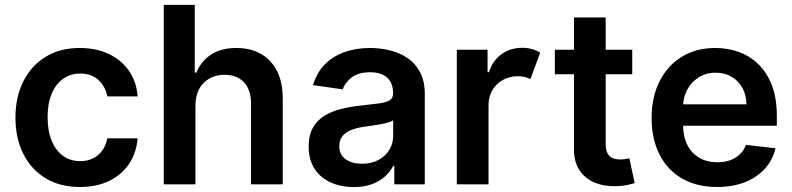

<svg xmlns="http://www.w3.org/2000/svg" viewBox="-20 -747 3210 778"><path d="M304 10.7Q222.3 10.7 163.9 -25.2Q105.5 -61.1 74 -124.5Q42.6 -187.9 42.6 -270.6Q42.6 -353.7 74.6 -417.4Q106.5 -481.2 165 -516.9Q223.4 -552.6 303.3 -552.6Q369.7 -552.6 421 -528.2Q472.3 -503.9 502.8 -459.7Q533.4 -415.5 537.6 -356.5H414.8Q407.3 -396 379.4 -422.4Q351.6 -448.9 305 -448.9Q265.6 -448.9 235.8 -427.7Q206 -406.6 189.5 -367.2Q172.9 -327.8 172.9 -272.7Q172.9 -217 189.3 -177Q205.6 -137.1 235.3 -115.6Q264.9 -94.1 305 -94.1Q333.5 -94.1 356 -104.9Q378.6 -115.8 393.8 -136.4Q409.1 -157 414.8 -186.4H537.6Q533 -128.6 503.6 -84Q474.1 -39.4 423.3 -14.4Q372.5 10.7 304 10.7Z M772 -319.6V0H643.5V-727.3H769.2V-452.8H775.6Q794.7 -498.9 835 -525.7Q875.4 -552.6 937.9 -552.6Q994.7 -552.6 1036.9 -528.8Q1079.2 -505 1102.5 -459.2Q1125.7 -413.4 1125.7 -347.3V0H997.2V-327.4Q997.2 -382.5 968.9 -413.2Q940.7 -443.9 889.9 -443.9Q855.8 -443.9 829 -429.2Q802.2 -414.4 787.1 -386.7Q772 -359 772 -319.6Z M1413.4 11Q1361.5 11 1320.1 -7.6Q1278.8 -26.3 1254.8 -62.9Q1230.8 -99.4 1230.8 -153.1Q1230.8 -199.2 1247.9 -229.4Q1264.9 -259.6 1294.4 -277.7Q1323.9 -295.8 1361 -305.2Q1398.1 -314.6 1437.9 -318.9Q1485.8 -323.9 1515.6 -327.9Q1545.5 -332 1559.1 -340.7Q1572.8 -349.4 1572.8 -367.9V-370Q1572.8 -410.2 1549 -432.2Q1525.2 -454.2 1480.5 -454.2Q1433.2 -454.2 1405.7 -433.6Q1378.2 -413 1368.6 -384.9L1248.6 -402Q1262.8 -451.7 1295.5 -485.3Q1328.1 -518.8 1375.4 -535.7Q1422.6 -552.6 1479.8 -552.6Q1519.2 -552.6 1558.2 -543.3Q1597.3 -534.1 1629.6 -513Q1661.9 -491.8 1681.6 -455.6Q1701.3 -419.4 1701.3 -365.1V0H1577.8V-74.9H1573.5Q1561.8 -52.2 1540.7 -32.5Q1519.5 -12.8 1487.7 -0.9Q1456 11 1413.4 11ZM1446.7 -83.5Q1485.4 -83.5 1513.8 -98.9Q1542.3 -114.3 1557.7 -139.9Q1573.2 -165.5 1573.2 -195.7V-259.9Q1567.1 -255 1552.7 -250.7Q1538.4 -246.4 1520.6 -243.3Q1502.8 -240.1 1485.4 -237.6Q1468 -235.1 1455.3 -233.3Q1426.5 -229.4 1403.8 -220.5Q1381 -211.6 1367.9 -195.8Q1354.8 -180 1354.8 -155.2Q1354.8 -119.7 1380.7 -101.6Q1406.6 -83.5 1446.7 -83.5Z M1831 0V-545.5H1955.6V-454.5H1961.3Q1976.2 -501.8 2012.4 -527.5Q2048.7 -553.3 2095.9 -553.3Q2117.9 -553.3 2136.4 -547.9Q2154.8 -542.6 2169 -533.4L2129.3 -426.8Q2119 -431.8 2106.5 -435Q2094.1 -438.2 2078.5 -438.2Q2045.1 -438.2 2018.1 -423.3Q1991.1 -408.4 1975.3 -381.9Q1959.5 -355.5 1959.5 -320.7V0Z M2541.9 -545.5V-446H2228.3V-545.5ZM2305.8 -676.1H2434.3V-164.1Q2434.3 -138.1 2442.3 -124.5Q2450.3 -110.8 2463.4 -105.8Q2476.6 -100.9 2492.5 -100.9Q2504.6 -100.9 2514.7 -102.6Q2524.9 -104.4 2530.2 -105.8L2551.8 -5.3Q2541.5 -1.8 2522.5 2.5Q2503.6 6.7 2476.2 7.5Q2427.9 8.9 2389.2 -7.3Q2350.5 -23.4 2327.9 -57.5Q2305.4 -91.6 2305.8 -142.8Z M2885.3 10.7Q2803.3 10.7 2743.8 -23.6Q2684.3 -57.9 2652.3 -120.9Q2620.4 -183.9 2620.4 -269.5Q2620.4 -353.7 2652.5 -417.4Q2684.7 -481.2 2742.5 -516.9Q2800.4 -552.6 2878.6 -552.6Q2929 -552.6 2973.9 -536.4Q3018.8 -520.2 3053.4 -486.5Q3088.1 -452.8 3108 -400.7Q3127.8 -348.7 3127.8 -277V-237.6H2680.8V-324.2H3004.6Q3004.3 -361.2 2988.6 -390.1Q2973 -419 2945.1 -435.7Q2917.3 -452.4 2880.3 -452.4Q2840.9 -452.4 2811.1 -433.4Q2781.2 -414.4 2764.7 -383.7Q2748.2 -353 2747.9 -316.4V-240.8Q2747.9 -193.2 2765.3 -159.3Q2782.7 -125.4 2813.9 -107.4Q2845.2 -89.5 2887.1 -89.5Q2915.1 -89.5 2937.9 -97.5Q2960.6 -105.5 2977.3 -121.1Q2994 -136.7 3002.5 -159.8L3122.5 -146.3Q3111.2 -98.7 3079.4 -63.4Q3047.6 -28.1 2998.2 -8.7Q2948.9 10.7 2885.3 10.7Z"/></svg>

Font: InterMG SemiBold
Style: Regular
Weight: 600
Designer: Rasmus Andersson
Foundry: rsms
Version: Version 3.019;December 26, 2023;FontCreator 15.0.0.2955 64-b